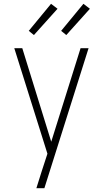

<svg xmlns="http://www.w3.org/2000/svg" viewBox="-20 -988 540 1008"><path d="M171 0Q178 -22 185 -44.5Q192 -67 199 -89L229 -181L55 -735H97L249 -244L403 -735H445L213 0ZM328 -804 301 -826 418 -968 452 -942ZM158 -804 131 -826 248 -968 282 -942Z"/></svg>

Font: Iosevka Extralight
Style: Regular
Weight: 200
Monospace: yes
Designer: Belleve Invis
Foundry: Belleve Invis
Version: Version 32.0.1; ttfautohint (v1.8.4)